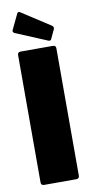

<svg xmlns="http://www.w3.org/2000/svg" viewBox="-83 -745 367 780"><g transform="rotate(-10 100.0 -355.0)"><path d="M33.5 0Q21 0 21 -12.5V-537.5Q21 -550 33.5 -550H166.5Q179 -550 179 -537.5V-12.5Q179 0 166.5 0ZM151.5 -574.5 22.5 -628.5Q13 -633.5 17 -642L45.5 -701.5Q50 -713.5 59 -708L177 -631.5Q186 -625.5 182.5 -616.5L165 -579Q161.5 -570 151.5 -574.5Z"/></g></svg>

Font: Jaro
Style: Regular
Weight: 400
Designer: Agyei Archer, Celine Hurka, Mirko Velimirović
Version: Version 1.000